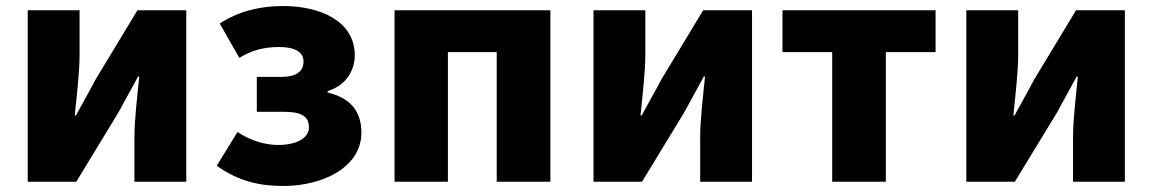

<svg xmlns="http://www.w3.org/2000/svg" viewBox="-20 -603 3823 637"><path d="M72 0H233L373 -230C391 -262 419 -315 438 -349H442C435 -279 426 -204 426 -148V0H598V-569H436L297 -339C280 -306 250 -254 232 -220H228C235 -289 244 -365 244 -421V-569H72Z M921 14C1049 14 1179 -47 1179 -163C1179 -238 1138 -279 1067 -296V-301C1131 -320 1157 -373 1157 -419C1157 -533 1043 -583 919 -583C843 -583 772 -566 709 -525L774 -411C818 -438 859 -447 907 -447C960 -447 987 -429 987 -399C987 -366 963 -348 915 -348H832V-232H924C979 -232 1005 -217 1005 -181C1005 -143 961 -122 903 -122C865 -122 814 -134 768 -165L699 -53C774 0 844 14 921 14Z M1289 0H1466V-430H1628V0H1806V-569H1289Z M1949 0H2110L2250 -230C2268 -262 2296 -315 2315 -349H2319C2312 -279 2303 -204 2303 -148V0H2475V-569H2313L2174 -339C2157 -306 2127 -254 2109 -220H2105C2112 -289 2121 -365 2121 -421V-569H1949Z M2741 0H2919V-430H3084V-569H2576V-430H2741Z M3186 0H3347L3487 -230C3505 -262 3533 -315 3552 -349H3556C3549 -279 3540 -204 3540 -148V0H3712V-569H3550L3411 -339C3394 -306 3364 -254 3346 -220H3342C3349 -289 3358 -365 3358 -421V-569H3186Z"/></svg>

Font: Noto Sans Korean Black
Style: Bold
Weight: 900
Designer: Ryoko NISHIZUKA (kana & ideographs); Paul D. Hunt (Latin, Greek & Cyrillic); Wenlong ZHANG (bopomofo); Sandoll Communica
Foundry: Adobe Systems Incorporated
Version: Version 1.000;PS 1;hotconv 1.0.78;makeotf.lib2.5.61930